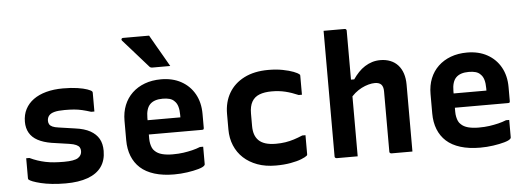

<svg xmlns="http://www.w3.org/2000/svg" viewBox="-52 -962 3104 1125"><g transform="rotate(-5 1500.0 -399.5)"><path d="M294 -118Q355 -118 377 -132.5Q399 -147 399 -172Q399 -185 393.5 -194Q388 -203 374 -209.5Q360 -216 334 -220L231 -235Q183 -243 150.5 -260.5Q118 -278 102 -306Q86 -334 86 -371Q86 -413 103 -445.5Q120 -478 151 -500.5Q182 -523 226 -535Q270 -547 325 -547Q374 -547 410 -541.5Q446 -536 467 -528.5Q488 -521 494 -515Q495 -514 495.5 -512.5Q496 -511 496.5 -510Q497 -509 497 -506Q497 -479 497 -451Q497 -423 497 -396H478Q450 -405 426.5 -410.5Q403 -416 379 -418Q355 -420 324 -420Q285 -420 263 -414Q241 -408 231 -395.5Q221 -383 221 -365Q221 -354 226 -345Q231 -336 244 -330Q257 -324 280 -321L376 -307Q430 -300 464 -281Q498 -262 514.5 -233Q531 -204 531 -162Q531 -106 504 -68Q477 -30 423.5 -10.5Q370 9 293 9Q250 9 213 5Q176 1 147.5 -6Q119 -13 101 -20Q83 -27 77 -33Q76 -35 75.5 -36.5Q75 -38 75 -40Q75 -69 75 -98.5Q75 -128 75 -158H94Q117 -147 139.5 -139.5Q162 -132 186 -127Q210 -122 236.5 -120Q263 -118 294 -118Z M902 -550Q970 -550 1020.5 -522Q1071 -494 1099 -444Q1127 -394 1127 -327V-244Q1127 -241 1126 -238.5Q1125 -236 1122.5 -235Q1120 -234 1117 -234H887Q870 -234 852.5 -234Q835 -234 818 -234H777L774 -318H996Q996 -322 996 -325Q996 -328 996 -332Q996 -361 990 -381.5Q984 -402 971 -414Q960 -426 943 -431Q926 -436 902 -436Q852 -436 827.5 -411.5Q803 -387 803 -332V-210Q803 -194 806 -180Q809 -166 814 -155Q819 -144 828 -136Q844 -120 870.5 -113Q897 -106 932 -106Q968 -106 995.5 -110Q1023 -114 1048 -120Q1073 -126 1095 -135H1114Q1114 -109 1114 -83.5Q1114 -58 1114 -32Q1114 -30 1113 -28Q1112 -26 1110 -24Q1102 -15 1074 -7Q1046 1 1008 6.5Q970 12 931 12Q865 12 815 -3.5Q765 -19 733 -48Q701 -77 684.5 -118.5Q668 -160 668 -212V-326Q668 -377 684.5 -418Q701 -459 732 -488.5Q763 -518 806 -534Q849 -550 902 -550ZM855 -811Q873 -780 891 -748Q909 -716 927.5 -685Q946 -654 963 -623Q938 -623 912 -623Q886 -623 857 -623Q851 -623 846.5 -625.5Q842 -628 840 -631Q811 -665 787 -691Q763 -717 741.5 -742.5Q720 -768 694 -796Q690 -801 692.5 -806Q695 -811 701 -811Q729 -811 753 -811Q777 -811 801.5 -811Q826 -811 855 -811Z M1533 -550Q1580 -550 1618 -542.5Q1656 -535 1680.5 -525.5Q1705 -516 1713 -508Q1716 -507 1716.5 -504.5Q1717 -502 1717 -499Q1717 -472 1717 -444Q1717 -416 1717 -388H1698Q1659 -405 1622 -414Q1585 -423 1542 -423Q1499 -423 1469.5 -411.5Q1440 -400 1425 -373.5Q1410 -347 1410 -304V-231Q1410 -203 1417 -182Q1424 -161 1439 -146Q1454 -131 1479 -123Q1504 -115 1541 -115Q1570 -115 1596 -119Q1622 -123 1647 -131Q1672 -139 1698 -150H1717Q1717 -122 1717 -94Q1717 -66 1717 -38Q1717 -36 1716.5 -34Q1716 -32 1714 -30Q1705 -22 1680 -12Q1655 -2 1616 5Q1577 12 1529 12Q1468 12 1420.5 -5.5Q1373 -23 1339.5 -54Q1306 -85 1288 -128Q1270 -171 1270 -223V-314Q1270 -384 1301 -437Q1332 -490 1391 -520Q1450 -550 1533 -550Z M1887 0Q1884 0 1881.5 -1.5Q1879 -3 1877.5 -5Q1876 -7 1876 -11Q1876 -91 1876 -171Q1876 -251 1876 -331.5Q1876 -412 1876 -492Q1876 -572 1876 -652Q1876 -680 1876 -705Q1876 -730 1876 -750Q1901 -750 1921.5 -750Q1942 -750 1961.5 -750Q1981 -750 2000 -750Q2004 -750 2006 -748.5Q2008 -747 2009.5 -745Q2011 -743 2011 -739Q2011 -647 2011 -554.5Q2011 -462 2011 -369.5Q2011 -277 2011 -184.5Q2011 -92 2011 0Q1989 0 1969.5 0Q1950 0 1929.5 0Q1909 0 1887 0ZM1995 -333V-451H2030Q2045 -473 2062.5 -491.5Q2080 -510 2100.5 -523Q2121 -536 2143.5 -543Q2166 -550 2192 -550Q2224 -550 2250.5 -539.5Q2277 -529 2295.5 -508.5Q2314 -488 2323.5 -459Q2333 -430 2333 -394Q2333 -346 2333 -297Q2333 -248 2333 -199Q2333 -150 2333 -100Q2333 -75 2333 -50Q2333 -25 2333 0Q2300 0 2271.5 0Q2243 0 2209 0Q2206 0 2203.5 -1.5Q2201 -3 2199.5 -5Q2198 -7 2198 -11Q2198 -70 2198 -129Q2198 -188 2198 -247.5Q2198 -307 2198 -366Q2198 -393 2186 -406Q2174 -419 2148 -419Q2131 -419 2110.5 -413.5Q2090 -408 2069.5 -397.5Q2049 -387 2030 -371Q2011 -355 1995 -333Z M2702 -550Q2770 -550 2820.5 -522Q2871 -494 2899 -444Q2927 -394 2927 -327V-244Q2927 -241 2926 -238.5Q2925 -236 2922.5 -235Q2920 -234 2917 -234H2687Q2670 -234 2652.5 -234Q2635 -234 2618 -234H2577L2574 -318H2796Q2796 -322 2796 -325Q2796 -328 2796 -332Q2796 -361 2790 -381.5Q2784 -402 2771 -414Q2760 -426 2743 -431Q2726 -436 2702 -436Q2652 -436 2627.5 -411.5Q2603 -387 2603 -332V-210Q2603 -194 2606 -180Q2609 -166 2614 -155Q2619 -144 2628 -136Q2644 -120 2670.5 -113Q2697 -106 2732 -106Q2768 -106 2795.5 -110Q2823 -114 2848 -120Q2873 -126 2895 -135H2914Q2914 -109 2914 -83.5Q2914 -58 2914 -32Q2914 -30 2913 -28Q2912 -26 2910 -24Q2902 -15 2874 -7Q2846 1 2808 6.5Q2770 12 2731 12Q2665 12 2615 -3.5Q2565 -19 2533 -48Q2501 -77 2484.5 -118.5Q2468 -160 2468 -212V-326Q2468 -377 2484.5 -418Q2501 -459 2532 -488.5Q2563 -518 2606 -534Q2649 -550 2702 -550Z"/></g></svg>

Font: RecMonoLinear Nerd Font Mono
Style: Bold
Weight: 700
Monospace: yes
Version: Version 1.085; ttfautohint (v1.8.4.7-5d5b);Nerd Fonts 3.2.1